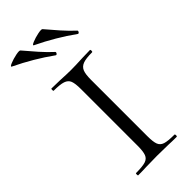

<svg xmlns="http://www.w3.org/2000/svg" viewBox="-224 -694 732 732"><g transform="rotate(-45 141.5 -328.0)"><path d="M249 -12Q252 -12 252 -6Q252 0 249 0Q222 0 207 -1L145 -2L86 -1Q70 0 42 0Q40 0 40 -6Q40 -12 42 -12Q77 -12 93 -17Q109 -22 114.5 -36.5Q120 -51 120 -81V-387Q120 -417 114.5 -431Q109 -445 92.5 -450.5Q76 -456 42 -456Q40 -456 40 -462Q40 -468 42 -468L86 -467Q124 -465 145 -465Q170 -465 208 -467L249 -468Q252 -468 252 -462Q252 -456 249 -456Q216 -456 200 -450Q184 -444 178 -429.5Q172 -415 172 -385V-81Q172 -50 177.5 -36Q183 -22 198.5 -17Q214 -12 249 -12ZM111 -632Q105 -635 120.5 -641.5Q136 -648 155.5 -652Q175 -656 178 -652Q199 -627 222.5 -600.5Q246 -574 268 -554L269 -552Q269 -548 266 -545Q263 -542 260 -544Q192 -593 111 -632ZM-6 -634Q-12 -637 3.5 -643.5Q19 -650 38.5 -654Q58 -658 61 -654Q82 -629 105.5 -602.5Q129 -576 151 -556L152 -554Q152 -550 149 -547Q146 -544 143 -546Q75 -595 -6 -634Z"/></g></svg>

Font: Cormorant Unicase Light
Style: Regular
Weight: 300
Designer: Christian Thalmann (Catharsis Fonts)
Foundry: Catharsis Fonts
Version: Version 4.000